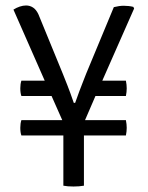

<svg xmlns="http://www.w3.org/2000/svg" viewBox="-20 -677 538 700"><path d="M439 -183H286V0Q269 3 248 3Q226 3 211 0V-183H58Q54 -194 54 -211Q54 -227 58 -239H207L168 -327H58Q54 -338 54 -355Q54 -371 58 -383H143L29 -642Q40 -649 52 -653Q64 -657 75 -657Q89 -657 100.5 -649.5Q112 -642 120 -625L209 -408Q215 -393 225.5 -366.5Q236 -340 249 -302H254Q271 -350 281.5 -376Q292 -402 294 -408L395 -651Q415 -656 431 -656Q440 -656 449 -655Q458 -654 466 -652L469 -646L353 -383H439Q442 -368 442 -355Q442 -342 439 -327H328L290 -239H439Q442 -224 442 -211Q442 -198 439 -183Z"/></svg>

Font: Signika
Style: Light
Weight: 300
Designer: Anna Giedrys
Foundry: Anna Giedrys
Version: Version 1.001